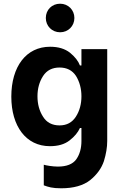

<svg xmlns="http://www.w3.org/2000/svg" viewBox="-20 -793 655 1035"><path d="M304 -619C348 -619 381 -653 381 -696C381 -739 348 -773 304 -773C260 -773 227 -740 227 -696C227 -653 260 -619 304 -619ZM310 222C377 222 429 207 466 178C503 148 527 114 540 76C552 37 558 1 558 -33V-528H419V-440H411C402 -464 384 -487 357 -509C330 -530 295 -541 250 -541C121 -541 41 -434 41 -272C41 -113 120 -5 249 -5C293 -5 328 -15 355 -36C382 -57 400 -79 411 -103H419V-33C419 6 410 39 391 66C372 92 339 105 292 105C264 105 229 99 216 95V206C241 215 261 222 310 222ZM301 -117C261 -117 231 -133 212 -164C192 -195 182 -232 182 -274C182 -315 192 -352 212 -383C232 -414 262 -429 301 -429C340 -429 370 -414 390 -383C409 -352 419 -315 419 -274C419 -232 409 -195 389 -164C369 -133 340 -117 301 -117Z"/></svg>

Font: Be Vietnam
Style: Bold
Weight: 700
Designer: Gabriel Lam
Foundry: TypeRant
Version: Version 4.000